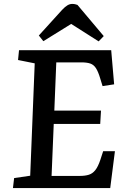

<svg xmlns="http://www.w3.org/2000/svg" viewBox="-20 -959 643 979"><path d="M157 -636 72 -653 77 -703H547L562 -529L503 -520L491 -559Q481 -593 469.5 -611Q458 -629 440.5 -635Q423 -641 394 -641H267L257 -395H495L491 -327H254L243 -62H387Q414 -62 433 -68Q452 -74 466 -91.5Q480 -109 492 -145L506 -188H566L542 0H46L52 -51L134 -63ZM509 -775 483 -748 343 -837 201 -749 178 -778 297 -909Q312 -925 324 -932Q336 -939 348 -939Q357 -939 363 -937.5Q369 -936 375 -934Z"/></svg>

Font: Literata 18pt Medium
Style: Italic
Weight: 500
Italic angle: -2°
Designer: Latin by Veronika Burian and Jose Scaglione. Greek by Irene Vlachou. Cyrillic by Vera Evstafieva
Foundry: TypeTogether
Version: Version 3.103;gftools[0.9.29]